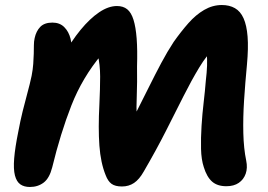

<svg xmlns="http://www.w3.org/2000/svg" viewBox="-20 -733 1067 765"><path d="M99 12Q76 12 61 1.5Q46 -9 39.5 -34Q33 -59 36.5 -102Q40 -145 53 -209Q61 -252 70.5 -290.5Q80 -329 89.5 -363.5Q99 -398 106 -431Q111 -457 112.5 -479Q114 -501 114.5 -519Q115 -537 115 -552.5Q115 -568 118 -581Q124 -609 140.5 -626Q157 -643 189 -643Q218 -643 236 -625Q254 -607 261 -579Q268 -551 263 -519L231 -509Q264 -569 301 -614Q338 -659 375 -684Q412 -709 446 -709Q471 -709 487 -696Q503 -683 512 -654Q521 -625 524.5 -579.5Q528 -534 526 -468Q527 -403 525 -354Q523 -305 524.5 -265.5Q526 -226 535 -186L483 -213Q505 -251 528 -296Q551 -341 574.5 -388.5Q598 -436 622.5 -482Q647 -528 672 -566Q701 -607 730.5 -640.5Q760 -674 793.5 -693.5Q827 -713 864 -713Q894 -713 916 -700.5Q938 -688 950.5 -660Q963 -632 966.5 -587Q970 -542 964 -476Q957 -403 952.5 -333.5Q948 -264 949.5 -202.5Q951 -141 961 -93Q967 -64 959 -41Q951 -18 931.5 -4.5Q912 9 882 9Q846 9 825 -9.5Q804 -28 792 -67Q782 -97 781 -140Q780 -183 783 -231Q786 -279 791.5 -325.5Q797 -372 800 -411Q804 -444 805 -471Q806 -498 803.5 -522.5Q801 -547 793 -571L839 -548Q804 -514 773.5 -463.5Q743 -413 711 -349.5Q679 -286 641 -211Q603 -136 553 -50Q535 -18 514 -4Q493 10 466 10Q439 10 424.5 -0.5Q410 -11 401 -35Q381 -84 376 -153Q371 -222 376 -317Q379 -381 379 -428Q379 -475 369 -518L385 -516Q308 -424 264.5 -313Q221 -202 188 -66Q177 -23 154 -5.5Q131 12 99 12Z"/></svg>

Font: Shantell Sans Light
Style: Bold Italic
Weight: 700
Italic angle: -11°
Version: Version 1.011;[c5ecc13dd]